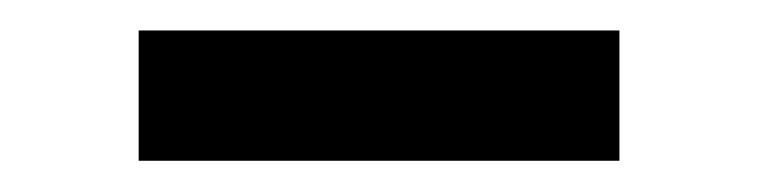

<svg xmlns="http://www.w3.org/2000/svg" viewBox="-20 -312 497 126"><path d="M71 -206.5V-292H386.5V-206.5Z"/></svg>

Font: Libre Caslon Text
Style: Regular
Weight: 400
Designer: Pablo Impallari, Rodrigo Fuenzalida, Katja Schimmel
Foundry: Pablo Impallari, Rodrigo Fuenzalida
Version: Version 2.000